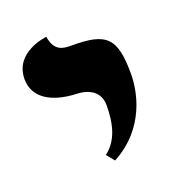

<svg xmlns="http://www.w3.org/2000/svg" viewBox="-74 -624 419 456"><g transform="rotate(-20 135.0 -396.0)"><path d="M143 -230C235 -279 249 -370 249 -410C249 -503 227 -522 140 -522C119 -522 96 -523 90 -562C90 -562 7 -554 7 -485C7 -440 45 -413 111 -410C147 -409 169 -391 169 -361C169 -313 159 -274 127 -250Z"/></g></svg>

Font: Libertinus Serif
Style: Bold
Weight: 700
Designer: Philipp H. Poll, Khaled Hosny
Foundry: Caleb Maclennan
Version: Version 7.050;RELEASE